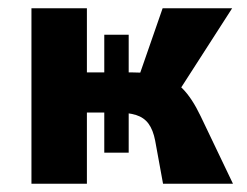

<svg xmlns="http://www.w3.org/2000/svg" viewBox="-20 -444 596 464"><path d="M374 0 355 -104Q350 -130 339 -145Q328 -160 309 -166Q290 -172 262 -172H149V-269H300Q339 -269 368.5 -261Q398 -253 421 -230Q444 -207 465 -163L543 0ZM56 0V-424H190V0ZM232 -75V-360H291V-75ZM299 -211 373 -424H541L404 -211Z"/></svg>

Font: Ysabeau ExtraBold
Style: Regular
Weight: 800
Designer: Christian Thalmann (Catharsis Fonts)
Version: Version 2.002